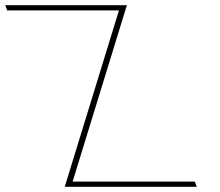

<svg xmlns="http://www.w3.org/2000/svg" viewBox="-212 -730 847 740"><path d="M-174.5 -690H-184.5L-191.8 -710H-181.8H258.2H268.2H277.2L272.1 -694L67.9 -30H528.9H538.9L546.3 -10H536.3H56.3H46.3H37.3L42.4 -26L246.5 -690Z"/></svg>

Font: Nordica Plus
Style: NordicaClassicUltraLightOpObl
Weight: 300
Version: Version 1